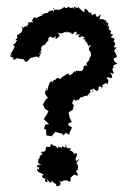

<svg xmlns="http://www.w3.org/2000/svg" viewBox="-20 -626 440 658"><path d="M219 -167 217 -168 227 -189 214 -197V-203L226 -208L219 -222L215 -241L229 -249L233 -265L227 -273L231 -279C224 -274 231 -279 230 -280C237 -292 230 -285 239 -281C249 -283 241 -288 249 -282C258 -298 257 -289 257 -295C261 -287 267 -301 278 -297C282 -302 286 -305 288 -296C281 -308 281 -301 291 -311C289 -315 284 -319 300 -320C291 -307 302 -306 299 -324C315 -308 316 -315 311 -317C319 -316 315 -316 318 -320C314 -331 327 -336 329 -321C322 -326 340 -330 329 -333C339 -339 344 -346 349 -336C351 -342 349 -352 340 -342C359 -343 350 -351 345 -361C351 -360 350 -363 361 -358C370 -363 357 -377 356 -378C374 -370 363 -371 369 -376C374 -377 363 -381 366 -391C369 -402 379 -390 368 -395C367 -406 377 -403 382 -409C370 -413 368 -425 371 -427C386 -429 380 -435 374 -447C370 -451 373 -455 376 -459C376 -459 376 -461 382 -463C378 -463 370 -462 371 -468C380 -476 370 -490 364 -480C381 -494 368 -495 359 -499C370 -507 371 -510 356 -508C365 -509 359 -512 363 -508C353 -517 363 -521 364 -519C353 -524 350 -525 355 -539C343 -529 351 -535 351 -549C344 -544 333 -552 348 -548C340 -558 343 -558 340 -556C337 -561 325 -561 321 -560C319 -559 327 -575 324 -578C315 -561 305 -569 309 -584C311 -572 296 -581 300 -575C294 -572 292 -579 292 -588C292 -576 284 -582 278 -594V-584C280 -600 266 -600 269 -583C261 -589 250 -598 249 -602C246 -595 244 -598 242 -606C246 -605 249 -592 233 -604C236 -591 237 -590 232 -599C231 -605 222 -593 217 -602C206 -606 218 -591 197 -603C206 -603 199 -599 195 -600C188 -590 188 -599 182 -590V-593C167 -594 172 -588 160 -599C168 -599 164 -597 165 -583C164 -599 142 -584 143 -582C142 -583 151 -581 133 -581C135 -585 129 -580 133 -571C134 -580 119 -581 127 -574C127 -575 106 -565 106 -566C113 -574 110 -558 102 -566C99 -569 102 -564 96 -566C85 -548 90 -561 94 -548C90 -554 83 -546 75 -550C84 -537 64 -540 74 -536C73 -530 71 -544 58 -528C60 -534 61 -532 52 -535C59 -532 60 -517 45 -509C57 -507 46 -505 50 -508C40 -515 51 -505 38 -507C42 -493 38 -496 30 -486C40 -496 43 -477 41 -490C30 -480 39 -482 24 -471C33 -469 28 -458 35 -470C27 -465 31 -461 15 -440C15 -440 31 -438 13 -435C21 -428 30 -427 27 -427L26 -430V-420L40 -427L45 -425L60 -423L69 -413L74 -416L84 -427L102 -432L112 -431V-426C119 -432 109 -432 120 -438C115 -442 105 -442 123 -443C112 -456 116 -452 123 -449C116 -464 127 -472 134 -473C134 -473 134 -465 136 -478C144 -476 136 -480 135 -475C148 -492 150 -489 145 -491C141 -488 148 -500 153 -501C157 -495 170 -494 172 -507C171 -493 167 -493 173 -493C184 -503 189 -500 178 -514C189 -511 197 -513 185 -512C189 -508 199 -515 199 -515C204 -519 217 -509 207 -520C217 -511 228 -516 224 -512C231 -504 226 -512 241 -518C249 -504 244 -500 239 -513C258 -502 257 -510 248 -502C248 -502 254 -494 259 -502C275 -496 273 -502 265 -493C263 -489 280 -493 270 -485C276 -484 278 -481 284 -466C285 -476 287 -466 294 -474C286 -464 279 -456 291 -448C289 -443 295 -440 290 -429C282 -430 295 -437 289 -429C284 -417 292 -420 286 -428C287 -418 283 -417 277 -411C275 -409 276 -403 282 -400C269 -406 264 -396 267 -391H264C268 -389 262 -380 248 -383C255 -386 243 -380 241 -385C235 -377 246 -372 233 -383C238 -379 216 -365 220 -368C216 -371 209 -373 219 -374C203 -376 197 -356 196 -369C198 -360 194 -369 189 -355C196 -355 187 -356 174 -359C173 -356 174 -353 165 -352C164 -349 161 -351 159 -340V-348C145 -345 149 -326 142 -329C140 -329 151 -334 141 -315C134 -331 147 -322 139 -318C139 -318 133 -311 135 -311C131 -309 140 -293 145 -292L136 -284L127 -267L133 -257L132 -255L146 -245L141 -235L130 -218L148 -200L135 -199L131 -184L138 -182L139 -162L157 -159L169 -174L193 -168L198 -162L205 -171L216 -165ZM112 -61C103 -60 106 -45 122 -57C104 -52 122 -38 107 -48C107 -39 112 -35 126 -30C130 -30 128 -26 128 -26C122 -26 123 -13 136 -14C135 -5 128 -6 148 0C145 -1 144 0 139 -12C158 5 157 2 156 -8C167 5 170 5 178 2C167 -2 175 12 173 12C189 14 193 -2 180 -4C194 -3 194 -5 199 -8C212 -6 216 -10 201 -12C214 -8 221 2 218 -3C226 -12 220 -5 222 -18C225 -19 226 -21 233 -27L248 -24C242 -37 245 -38 240 -36C241 -41 247 -49 252 -43C240 -46 252 -50 245 -63C236 -69 255 -77 249 -81C239 -70 244 -69 237 -88C236 -80 243 -83 244 -101C226 -99 240 -96 240 -96C233 -93 238 -104 219 -111C226 -119 221 -117 217 -120C223 -120 218 -113 205 -123C200 -131 213 -131 205 -121C195 -119 194 -135 191 -116C191 -124 177 -124 177 -117C175 -123 163 -132 161 -124C169 -120 161 -132 155 -132C151 -121 154 -122 140 -123C137 -123 137 -114 135 -113C145 -114 126 -106 127 -100C139 -99 132 -110 120 -105C131 -95 124 -100 116 -90C117 -82 110 -78 108 -80C114 -81 112 -83 112 -79C112 -73 105 -68 122 -61Z"/></svg>

Font: Charger Distortion
Style: 1
Weight: 400
Designer: Jasper
Foundry: Cannot Into Space Fonts
Version: Version 0.98